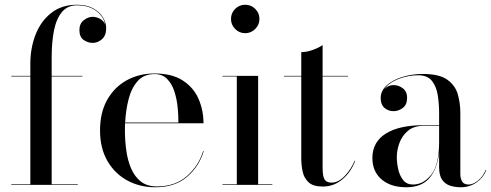

<svg xmlns="http://www.w3.org/2000/svg" viewBox="-20 -780 2072 810"><path d="M27.5 -2.5H108V-457.5H27.5V-460H108V-511.5Q108 -577 130 -633.8Q152 -690.5 196 -725.2Q240 -760 305 -760Q345.5 -760 372.8 -745Q400 -730 414 -707.2Q428 -684.5 428 -661Q428 -630.5 410.5 -614.8Q393 -599 370.5 -599Q351.5 -599 333.2 -611.2Q315 -623.5 315 -653.5Q315 -680 333.2 -694.5Q351.5 -709 370.5 -709Q386.5 -709 401.8 -700.8Q417 -692.5 423.5 -677.5Q417 -710.5 385.8 -734Q354.5 -757.5 305 -757.5Q265 -757.5 241.5 -729.5Q218 -701.5 208 -652.5Q198 -603.5 198 -540V-460H328V-457.5H198V-2.5H308V0H27.5Z M839.5 -142.5Q820 -77.5 769 -33.8Q718 10 635 10Q569.5 10 516.8 -18.8Q464 -47.5 433 -101.2Q402 -155 402 -230Q402 -305 432.2 -358.8Q462.5 -412.5 514.5 -441.2Q566.5 -470 632 -470Q706 -470 751.5 -440.2Q797 -410.5 817.8 -362.5Q838.5 -314.5 838.5 -260H507.5Q507 -245.5 507 -230Q507 -187 512.8 -145.2Q518.5 -103.5 533.2 -69.2Q548 -35 574.2 -14.2Q600.5 6.5 641.5 6.5Q719 6.5 768.5 -37Q818 -80.5 837 -142.5ZM632 -467.5Q587 -467.5 560.8 -438Q534.5 -408.5 522.5 -361.5Q510.5 -314.5 508 -263H732.5Q733 -292 729.5 -327Q726 -362 715.8 -394Q705.5 -426 685.2 -446.8Q665 -467.5 632 -467.5Z M954.5 -700Q954.5 -725 972 -742.5Q989.5 -760 1014.5 -760Q1039 -760 1056.8 -742.5Q1074.5 -725 1074.5 -700Q1074.5 -675.5 1056.8 -657.8Q1039 -640 1014.5 -640Q989.5 -640 972 -657.8Q954.5 -675.5 954.5 -700ZM918.5 -2.5H979V-457.5H918.5V-460H1069V-2.5H1129V0H918.5Z M1478.5 -101.5Q1460.5 -53.5 1424.2 -23.2Q1388 7 1342 7Q1301 7 1281.8 -11Q1262.5 -29 1256.8 -56.2Q1251 -83.5 1251 -111V-457.5H1178V-460H1251V-560Q1273.5 -560 1299.8 -569.5Q1326 -579 1341 -590V-460H1448V-457.5H1341V-72.5Q1341 -35 1349.8 -22.2Q1358.5 -9.5 1379 -9.5Q1407.5 -9.5 1434.2 -37.5Q1461 -65.5 1476 -101.5Z M1770 -252H1832.5V-304.5Q1832.5 -340.5 1827 -377Q1821.5 -413.5 1802.8 -438Q1784 -462.5 1744 -462.5Q1702 -462.5 1661.2 -446.8Q1620.5 -431 1601 -403.5Q1617 -421 1640.5 -421Q1662 -421 1679.8 -407.2Q1697.5 -393.5 1697.5 -368Q1697.5 -338 1679.2 -324.5Q1661 -311 1640.5 -311Q1617.5 -311 1601.8 -325Q1586 -339 1586 -366Q1586 -397 1611.5 -420Q1637 -443 1677.8 -455.5Q1718.5 -468 1764 -468Q1833 -468 1866.8 -444Q1900.5 -420 1911.2 -382.5Q1922 -345 1922 -304.5V-46Q1922 -28 1929.2 -14.8Q1936.5 -1.5 1958 -1.5Q1975.5 -1.5 1996.5 -18.2Q2017.5 -35 2029.5 -63.5L2031.5 -61.5Q2018.5 -30 1989.8 -10Q1961 10 1924 10Q1900.5 10 1879.5 3.5Q1858.5 -3 1845.5 -21.2Q1832.5 -39.5 1832.5 -75V-135.5Q1825 -68.5 1792 -29.2Q1759 10 1693.5 10Q1628.5 10 1589.8 -23.2Q1551 -56.5 1551 -113.5Q1551 -180.5 1607.2 -216.2Q1663.5 -252 1770 -252ZM1722 -1.5Q1766.5 -1.5 1799.5 -43.2Q1832.5 -85 1832.5 -180.5V-249.5H1770Q1726 -249.5 1700.8 -228Q1675.5 -206.5 1664.8 -176Q1654 -145.5 1654 -118Q1654 -93 1660 -66Q1666 -39 1681 -20.2Q1696 -1.5 1722 -1.5Z"/></svg>

Font: Bodoni* 72pt
Style: Regular
Weight: 400
Version: Version 2.3